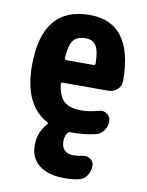

<svg xmlns="http://www.w3.org/2000/svg" viewBox="-84 -591 669 872"><g transform="rotate(10 250.0 -155.0)"><path d="M314.5 -309.6Q323.2 -309.6 323.2 -318.4Q322.3 -377 307.1 -399.9Q292 -422.9 259.8 -422.9Q220.7 -422.9 203.1 -401.4Q185.5 -379.9 181.6 -318.4Q181.6 -310.5 190.4 -309.6ZM259.8 -530.3Q459 -530.3 460 -261.7Q460 -237.3 442.4 -221.7Q424.8 -206.1 401.4 -206.1H191.4Q182.6 -206.1 183.6 -198.2Q190.4 -141.6 216.8 -119.1Q243.2 -96.7 294.9 -96.7Q333 -96.7 377.9 -109.4Q397.5 -114.3 413.6 -102.1Q429.7 -89.8 429.7 -70.3Q429.7 -44.9 415 -25.4Q400.4 -5.9 376 -1Q326.2 9.8 275.4 9.8H263.7Q254.9 9.8 251 16.6Q240.2 33.2 240.2 54.7Q240.2 81.1 254.4 95.7Q268.6 110.4 294.9 110.4Q313.5 110.4 336.9 105.5Q356.4 100.6 373 111.8Q389.6 123 389.6 141.6V142.6Q389.6 168.9 375 189.5Q360.4 210 335.9 213.9Q305.7 219.7 275.4 219.7Q198.2 219.7 156.7 187Q115.2 154.3 115.2 94.7Q115.2 37.1 154.3 -7.8Q160.2 -13.7 152.3 -17.6Q40 -78.1 40 -259.8Q40 -530.3 259.8 -530.3Z"/></g></svg>

Font: Rounded Mgen+ 1m bold
Style: Bold
Weight: 700
Designer: [Source Han Sans]
Ryoko NISHIZUKA  (kana & ideographs); Paul D. Hunt (Latin, Greek & Cyrillic); Wenlong ZHANG  (bopomofo
Version: Version 1.059.20150602